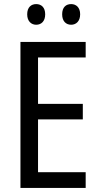

<svg xmlns="http://www.w3.org/2000/svg" viewBox="-20 -919 488 939"><path d="M113 -849C113 -815 133 -798 157 -798C182 -798 201 -815 201 -849C201 -883 182 -899 157 -899C133 -899 113 -884 113 -849ZM284 -849C284 -815 303 -798 328 -798C352 -798 372 -815 372 -849C372 -883 352 -899 328 -899C303 -899 284 -884 284 -849ZM399 0V-77H166V-335H385V-411H166V-638H399V-714H80V0Z"/></svg>

Font: Noto Sans Gujarati Condensed
Style: Regular
Weight: 400
Width: 3
Designer: Jelle Bosma - Monotype Design Team, Universal Thirst
Foundry: Monotype Imaging Inc.
Version: Version 2.106